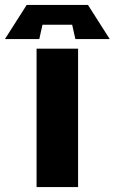

<svg xmlns="http://www.w3.org/2000/svg" viewBox="-100 -757 464 777"><path d="M48 0V-560H216V0ZM59 -599H-80L8 -737H256L344 -599H205L192 -657H72Z"/></svg>

Font: Tektur
Style: Bold
Weight: 700
Designer: Adam Jagosz
Foundry: Adam Jagosz
Version: Version 1.005;gftools[0.9.30]